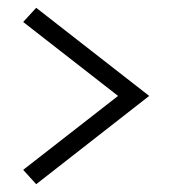

<svg xmlns="http://www.w3.org/2000/svg" viewBox="-20 -572 446 497"><path d="M366.2 -323.7 73.7 -551.8 40 -515.1 285.6 -323.7 40 -132.3 73.7 -95.2Z"/></svg>

Font: Estedad Regular
Style: Regular
Weight: 400
Designer: Amin Abedi
Version: Version 7.3